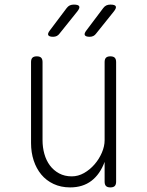

<svg xmlns="http://www.w3.org/2000/svg" viewBox="-20 -805 640 835"><path d="M435 -195V-535Q435 -548 441 -554Q447 -560 460 -560Q473 -560 479 -554Q485 -548 485 -535V-15Q485 -2 479 4Q473 10 460 10Q447 10 441 4Q435 -2 435 -15V-101Q415 -47 377.5 -18.5Q340 10 285 10Q245 10 213 -5Q181 -20 159.5 -46Q138 -72 126.5 -107Q115 -142 115 -183V-535Q115 -548 121 -554Q127 -560 140 -560Q153 -560 159 -554Q165 -548 165 -535V-195Q165 -164 173 -135.5Q181 -107 197 -85.5Q213 -64 237 -51Q261 -38 292 -38Q320 -38 345.5 -52.5Q371 -67 391 -90Q411 -113 423 -141Q435 -169 435 -195ZM370 -645Q353 -645 349 -652Q345 -659 356 -673L429 -770Q435 -778 442.5 -781.5Q450 -785 460 -785Q480 -785 483.5 -777.5Q487 -770 475 -755L398 -659Q393 -652 386 -648.5Q379 -645 370 -645ZM211 -645Q194 -645 190 -652Q186 -659 197 -673L270 -770Q276 -778 283.5 -781.5Q291 -785 301 -785Q321 -785 324.5 -777.5Q328 -770 316 -755L239 -659Q234 -652 227 -648.5Q220 -645 211 -645Z"/></svg>

Font: Maple Mono NL Thin
Style: Regular
Weight: 250
Monospace: yes
Designer: subframe7536
Version: Version 7.000